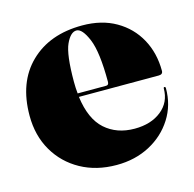

<svg xmlns="http://www.w3.org/2000/svg" viewBox="-77 -536 632 625"><g transform="rotate(-15 239.0 -224.0)"><path d="M464 -248Q464 -236 450 -236H181Q191 -159.5 230.5 -124.2Q270 -89 330 -89Q385.5 -89 420.2 -116.8Q455 -144.5 455 -191Q455 -195 458 -195Q462 -195 462 -190Q462 -133 433.2 -87.8Q404.5 -42.5 355 -16.2Q305.5 10 243 10Q175 10 122.5 -19Q70 -48 40 -99.5Q10 -151 10 -218Q10 -330.5 75.5 -394.2Q141 -458 251 -458Q316.5 -458 364.2 -430.5Q412 -403 438 -355.5Q464 -308 464 -248ZM178 -287Q178 -266.5 180 -248H276Q285 -248 285 -259Q285 -359.5 266.8 -403.2Q248.5 -447 229 -447Q209 -447 193.5 -413.2Q178 -379.5 178 -287Z"/></g></svg>

Font: Fraunces 144pt Black
Style: Regular
Weight: 900
Version: Version 1.000;[0bf87f6ff]